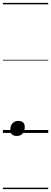

<svg xmlns="http://www.w3.org/2000/svg" viewBox="-20 -918 353 1326"><path d="M96 21Q74 21 62.5 10Q51 -1 51 -20Q51 -49 66 -66Q81 -83 106 -83Q128 -83 139.5 -72Q151 -61 151 -42Q151 -13 136.5 4Q122 21 96 21ZM0 378H313V388H0ZM0 -20H313V0H0ZM0 -505H313V-500H0ZM0 -898H313V-888H0Z"/></svg>

Font: Playwrite DE SAS Guides
Style: Regular
Weight: 400
Designer: Veronika Burian, José Scaglione
Foundry: TypeTogether
Version: Version 1.003